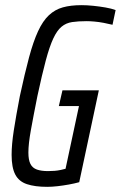

<svg xmlns="http://www.w3.org/2000/svg" viewBox="-20 -716 468 744"><path d="M163 8Q115 8 84 -2.5Q53 -13 39 -40Q25 -67 25 -116Q25 -156 33.5 -211Q42 -266 57 -344Q76 -432 92.5 -493.5Q109 -555 127.5 -595Q146 -635 169.5 -657Q193 -679 223.5 -687.5Q254 -696 296 -696Q317 -696 341.5 -693.5Q366 -691 389 -687Q412 -683 428 -677L416 -620Q400 -624 381.5 -627.5Q363 -631 345.5 -632.5Q328 -634 316 -634Q283 -634 259.5 -630.5Q236 -627 218.5 -612.5Q201 -598 186.5 -567Q172 -536 157.5 -482Q143 -428 125 -344Q109 -264 99.5 -211Q90 -158 90 -125Q90 -96 98 -80.5Q106 -65 123 -59Q140 -53 166 -53Q179 -53 191.5 -54Q204 -55 215.5 -57.5Q227 -60 234 -62L286 -305H208L222 -366H363L287 -10Q269 -5 247 -1Q225 3 203 5.5Q181 8 163 8Z"/></svg>

Font: Saira ExtraCondensed
Style: Italic
Weight: 400
Width: 2
Italic angle: -12°
Designer: Hector Gatti with collaboration of the Omnibus-Type team
Foundry: Omnibus-Type
Version: Version 1.101